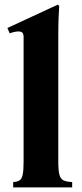

<svg xmlns="http://www.w3.org/2000/svg" viewBox="-20 -810 355 830"><path d="M232 -110Q232 -73 237 -54.5Q242 -36 255 -30Q268 -24 292 -23V0H37V-23Q54 -24 64 -30Q74 -36 78 -54.5Q82 -73 82 -110V-649Q82 -664 76.5 -669Q71 -674 60 -674Q52 -674 42.5 -672Q33 -670 22 -666L12 -689L230 -790L236 -784Q235 -769 233.5 -737.5Q232 -706 232 -658Z"/></svg>

Font: Bona Nova
Style: Bold
Weight: 700
Designer: Mateusz Machalski
Foundry: Capitalics
Version: Version 4.001; ttfautohint (v1.8.3)